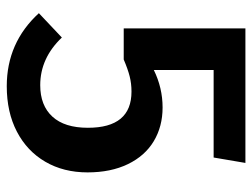

<svg xmlns="http://www.w3.org/2000/svg" viewBox="-109 -622 746 568"><g transform="rotate(90 264.0 -338.0)"><path d="M446 -597H187V-420Q240 -446 298 -446Q354 -446 397.5 -420Q441 -394 465.5 -343.5Q490 -293 490 -224Q490 -153 458.5 -99Q427 -45 369.5 -15Q312 15 235 15Q106 15 19 -80L91 -148Q152 -84 232 -84Q292 -84 325 -120Q358 -156 358 -225Q358 -354 251 -354Q227 -354 205.5 -348.5Q184 -343 156 -331H64V-691H462Z"/></g></svg>

Font: Fira Sans Medium
Style: Regular
Weight: 500
Designer: bBox Type GmbH & Carrois Corporate GbR & Edenspiekermann AG
Foundry: bBox Type GmbH & Carrois Corporate GbR & Edenspiekermann AG
Version: Version 4.301